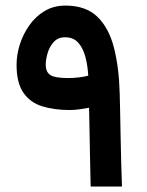

<svg xmlns="http://www.w3.org/2000/svg" viewBox="-20 -681 535 701"><path d="M234.4 -279.3Q178.2 -279.3 134.5 -292.7Q90.8 -306.2 65.7 -342Q40.5 -377.9 40.5 -444.8Q40.5 -480.5 52.2 -518.1Q64 -555.7 86.7 -588.1Q109.4 -620.6 142.6 -640.6Q175.8 -660.6 218.8 -660.6Q293.5 -660.6 335.7 -619.6Q377.9 -578.6 396.2 -506.3Q414.6 -434.1 417 -340.3Q418 -312.5 418.7 -270.5Q419.4 -228.5 420.4 -180.2Q421.4 -131.8 422.6 -85Q423.8 -38.1 425.3 0H311Q310.1 -48.3 308.8 -101.1Q307.6 -153.8 306.9 -202.6Q306.2 -251.5 305.2 -287.6Q287.6 -284.2 268.8 -281.7Q250 -279.3 234.4 -279.3ZM229.5 -396Q246.1 -396 267.8 -398.4Q289.6 -400.9 302.2 -404.8Q300.3 -440.4 292 -472.4Q283.7 -504.4 266.1 -524.7Q248.5 -544.9 217.8 -544.9Q191.4 -544.9 175.8 -527.3Q160.2 -509.8 153.6 -486.3Q147 -462.9 147 -444.8Q147 -418 163.8 -407Q180.7 -396 229.5 -396Z"/></svg>

Font: Vazirmatn RD SemiBold
Style: Regular
Weight: 600
Designer: Saber Rastikerdar
Foundry: Saber Rastikerdar
Version: Version 32.102